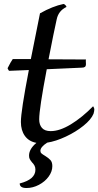

<svg xmlns="http://www.w3.org/2000/svg" viewBox="-20 -710 494 965"><path d="M454 -159Q454 -152 450 -138Q438 -109 399.5 -78Q361 -47 311 -23.5Q261 0 217 7Q183 29 183 48Q183 56 188.5 61Q194 66 206 73Q224 84 233.5 94.5Q243 105 243 125Q243 152 224.5 177.5Q206 203 175.5 219Q145 235 113 235Q79 235 79 212Q158 192 158 143Q158 131 153.5 122.5Q149 114 141 106Q133 96 129.5 89.5Q126 83 126 72Q126 39 163 8Q125 1 105 -27Q85 -55 85 -97Q85 -151 125 -358L26 -354Q25 -354 22 -359Q19 -364 18 -367Q34 -399 44 -413H135L181 -643Q245 -679 299 -690Q303 -690 308.5 -684.5Q314 -679 314 -675Q274 -656 265 -613Q251 -551 224 -412L412 -411Q411 -407 411.5 -399Q412 -391 412 -387Q412 -378 407 -374Q402 -370 392 -370L215 -362Q177 -163 177 -110Q177 -83 191 -67Q205 -51 235 -51Q280 -51 336 -85Q392 -119 448 -176Q454 -168 454 -159Z"/></svg>

Font: Charmonman
Style: Bold
Weight: 700
Designer: Ekaluck Peanpanawate
Foundry: Cadson Demak Co.,Ltd.
Version: Version 1.000; ttfautohint (v1.6)